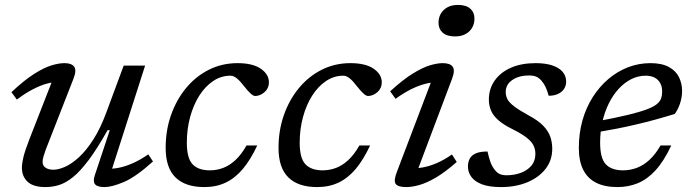

<svg xmlns="http://www.w3.org/2000/svg" viewBox="-20 -750 2810 780"><path d="M364.5 -36 426 -221H417Q374.5 -145.5 340 -99.5Q305.5 -53.5 276 -30Q246.5 -6.5 219.5 1.8Q192.5 10 164.5 10Q115 10 92 -11.8Q69 -33.5 69 -68Q69 -86 75.2 -112Q81.5 -138 99.5 -184.5L200.5 -443L215 -415.5Q194 -417 167.8 -409.5Q141.5 -402 111.5 -386.2Q81.5 -370.5 48.5 -345.5L26.5 -375.5Q78 -424 117.8 -449.2Q157.5 -474.5 188 -484Q218.5 -493.5 242 -493.5Q271 -493.5 281.5 -478.8Q292 -464 278 -429L166 -142.5Q160.5 -127.5 156.8 -114.8Q153 -102 153 -92.5Q153 -77 165 -68.8Q177 -60.5 197 -60.5Q217 -60.5 244 -72.2Q271 -84 300.8 -111.2Q330.5 -138.5 359.5 -183.8Q388.5 -229 413 -296L482.5 -483.5H569.5L427 -38.5L412.5 -65Q433.5 -63 460.5 -68Q487.5 -73 518.5 -86.5Q549.5 -100 582.5 -123L601.5 -94Q531.5 -31 483 -10.5Q434.5 10 404.5 10Q376 10 366.5 -1Q357 -12 364.5 -36Z M916.5 -442.5Q878 -442.5 845.5 -420.5Q813 -398.5 789.2 -360.8Q765.5 -323 752.2 -274Q739 -225 739 -170.5Q739 -107 762.5 -82.5Q786 -58 832 -58Q860.5 -58 886.5 -67.8Q912.5 -77.5 936.5 -99.8Q960.5 -122 981.5 -159H1025Q998.5 -102 967.2 -64.5Q936 -27 897.5 -8.5Q859 10 810 10Q733 10 693 -29.2Q653 -68.5 653 -149Q653 -221 675 -283.2Q697 -345.5 736.5 -393Q776 -440.5 829.2 -467Q882.5 -493.5 945 -493.5Q1006.5 -493.5 1039.5 -470.8Q1072.5 -448 1072.5 -415.5Q1072.5 -391.5 1055 -376Q1037.5 -360.5 1017 -360Q1008.5 -360 997 -371Q985.5 -382 970.5 -401Q955.5 -421 942 -431.8Q928.5 -442.5 916.5 -442.5Z M1375 -442.5Q1336.5 -442.5 1304 -420.5Q1271.5 -398.5 1247.8 -360.8Q1224 -323 1210.8 -274Q1197.5 -225 1197.5 -170.5Q1197.5 -107 1221 -82.5Q1244.5 -58 1290.5 -58Q1319 -58 1345 -67.8Q1371 -77.5 1395 -99.8Q1419 -122 1440 -159H1483.5Q1457 -102 1425.8 -64.5Q1394.5 -27 1356 -8.5Q1317.5 10 1268.5 10Q1191.5 10 1151.5 -29.2Q1111.5 -68.5 1111.5 -149Q1111.5 -221 1133.5 -283.2Q1155.5 -345.5 1195 -393Q1234.5 -440.5 1287.8 -467Q1341 -493.5 1403.5 -493.5Q1465 -493.5 1498 -470.8Q1531 -448 1531 -415.5Q1531 -391.5 1513.5 -376Q1496 -360.5 1475.5 -360Q1467 -360 1455.5 -371Q1444 -382 1429 -401Q1414 -421 1400.5 -431.8Q1387 -442.5 1375 -442.5Z M1593 -53.5 1740 -440 1757.5 -415.5Q1737 -416.5 1710.8 -410.2Q1684.5 -404 1653.2 -389Q1622 -374 1587 -348.5L1565 -379Q1617.5 -427 1657.5 -451.5Q1697.5 -476 1727.2 -484.8Q1757 -493.5 1778.5 -493.5Q1808.5 -493.5 1819 -479Q1829.5 -464.5 1816.5 -430L1669.5 -40L1654 -67Q1675 -65.5 1701 -70.5Q1727 -75.5 1756.2 -88.2Q1785.5 -101 1816 -122.5L1835.5 -92Q1789.5 -51.5 1751.8 -29.2Q1714 -7 1684 1.5Q1654 10 1630.5 10Q1597 10 1587.5 -2.8Q1578 -15.5 1593 -53.5ZM1761.5 -657.5Q1761.5 -678.5 1771 -694.8Q1780.5 -711 1798 -720.5Q1815.5 -730 1840.5 -730Q1873.5 -730 1890.5 -714.8Q1907.5 -699.5 1907.5 -674.5Q1907.5 -653.5 1898 -637.2Q1888.5 -621 1871 -611.5Q1853.5 -602 1828.5 -602Q1795.5 -602 1778.5 -617.2Q1761.5 -632.5 1761.5 -657.5Z M1960.5 -134.5Q1966.5 -107.5 1972.8 -90.8Q1979 -74 1989.5 -60.5Q2000 -47 2011.2 -42.5Q2022.5 -38 2038 -38Q2069.5 -38 2096.2 -48Q2123 -58 2139 -77.2Q2155 -96.5 2155 -125Q2155 -143 2147.5 -158.8Q2140 -174.5 2120.2 -190.2Q2100.5 -206 2062.5 -225Q2025 -243.5 2004 -262.2Q1983 -281 1974.5 -301.5Q1966 -322 1966 -345Q1966 -389 1989.5 -422.5Q2013 -456 2055.5 -474.8Q2098 -493.5 2156 -493.5Q2195.5 -493.5 2223 -484.5Q2250.5 -475.5 2265.2 -458.8Q2280 -442 2280 -418Q2280 -402 2271.5 -389Q2263 -376 2247.2 -368.5Q2231.5 -361 2209 -361Q2203 -383 2196.2 -397Q2189.5 -411 2179.5 -422.5Q2169 -434.5 2157.2 -439Q2145.5 -443.5 2129.5 -443.5Q2088.5 -443.5 2061.5 -425.2Q2034.5 -407 2034.5 -376Q2034.5 -361 2041.2 -347.5Q2048 -334 2068 -318.5Q2088 -303 2127 -281.5Q2166.5 -260.5 2187.2 -238.8Q2208 -217 2215.8 -194Q2223.5 -171 2223.5 -146Q2223.5 -98.5 2196 -63.5Q2168.5 -28.5 2121.5 -9.2Q2074.5 10 2016 10Q1967.5 10 1938 -1.2Q1908.5 -12.5 1894.8 -31.5Q1881 -50.5 1881 -73Q1881 -92 1888.5 -105.8Q1896 -119.5 1913.2 -127Q1930.5 -134.5 1960.5 -134.5Z M2603 -442.5Q2572 -442.5 2544 -428.2Q2516 -414 2492.8 -388.5Q2469.5 -363 2452.8 -328.8Q2436 -294.5 2427 -254.2Q2418 -214 2418 -170.5Q2418 -107 2441.2 -82.5Q2464.5 -58 2511 -58Q2540 -58 2566.8 -68Q2593.5 -78 2617.8 -100Q2642 -122 2663.5 -159H2707Q2677 -95 2643 -58Q2609 -21 2570.5 -5.5Q2532 10 2488.5 10Q2437 10 2402 -7.5Q2367 -25 2349.2 -60.5Q2331.5 -96 2331.5 -149Q2331.5 -208.5 2346.2 -260.8Q2361 -313 2388.2 -355.8Q2415.5 -398.5 2451.8 -429.2Q2488 -460 2531.5 -476.8Q2575 -493.5 2622.5 -493.5Q2668.5 -493.5 2697 -478Q2725.5 -462.5 2738.2 -436.8Q2751 -411 2751 -380Q2751 -355.5 2742.8 -330.2Q2734.5 -305 2721 -287Q2682 -275 2642 -264Q2602 -253 2562.2 -243.8Q2522.5 -234.5 2484.2 -227Q2446 -219.5 2409.5 -213.5L2412.5 -258.5Q2484.5 -272 2531.8 -283.5Q2579 -295 2607 -305.5Q2635 -316 2648.5 -327.2Q2662 -338.5 2666 -350.8Q2670 -363 2670 -378.5Q2670 -398 2662.2 -412.2Q2654.5 -426.5 2639.8 -434.5Q2625 -442.5 2603 -442.5Z"/></svg>

Font: Newsreader 10pt
Style: Italic
Weight: 400
Italic angle: -17°
Version: Version 1.003